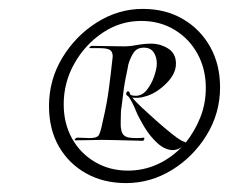

<svg xmlns="http://www.w3.org/2000/svg" viewBox="-20 -786 524 431"><path d="M263 -375Q212 -375 173 -397Q134 -419 112 -457.5Q90 -496 90 -548Q90 -607 120 -656.5Q150 -706 198 -736Q246 -766 300 -766H301Q352 -766 391 -743Q430 -720 452 -680.5Q474 -641 474 -590Q474 -532 444 -483Q414 -434 366 -404.5Q318 -375 263 -375ZM267 -403Q302 -403 333 -417Q364 -431 388 -456Q378 -449 367 -449Q349 -450 332.5 -465.5Q316 -481 304 -501Q292 -521 286 -535Q282 -546 275.5 -558Q269 -570 266 -571Q262 -574 263.5 -577.5Q265 -581 267 -581Q271 -581 271.5 -576Q272 -571 285 -571Q299 -571 309.5 -584Q320 -597 326 -614.5Q332 -632 332 -643Q332 -658 325 -668.5Q318 -679 303 -679Q288 -679 280.5 -668.5Q273 -658 268 -641Q267 -634 262.5 -613Q258 -592 253 -547Q251 -539 251 -514Q251 -509 251 -504.5Q251 -500 252 -496Q254 -479 271 -477Q286 -475 303 -477Q305 -477 303.5 -473Q302 -469 299 -470Q258 -471 239 -471.5Q220 -472 209 -472Q202 -472 184 -471.5Q166 -471 150 -471Q146 -471 148.5 -474Q151 -477 153 -477Q162 -477 169 -476.5Q176 -476 181 -476Q198 -476 202 -483Q206 -490 211 -515Q220 -553 224.5 -587.5Q229 -622 233 -659Q233 -674 221 -676Q216 -678 201.5 -678Q187 -678 183 -678Q179 -678 181.5 -680.5Q184 -683 186 -683Q200 -683 220 -682.5Q240 -682 256 -682H262Q272 -682 288 -685Q304 -688 319 -688Q340 -688 357.5 -677Q375 -666 375 -643Q375 -621 354.5 -600Q334 -579 311 -571Q299 -567 290.5 -566.5Q282 -566 277 -567Q284 -558 299 -544Q314 -530 331.5 -514.5Q349 -499 364 -487Q379 -475 385 -472Q387 -470 390.5 -469Q394 -468 397 -466Q417 -491 429.5 -522Q442 -553 442 -589Q442 -631 423.5 -665Q405 -699 372 -719Q339 -739 297 -739Q250 -739 210.5 -712.5Q171 -686 147 -643.5Q123 -601 123 -552Q123 -509 141.5 -475.5Q160 -442 193 -422.5Q226 -403 267 -403Z"/></svg>

Font: Tapestry
Style: Regular
Weight: 400
Designer: Robert E. Leuschke
Foundry: Robert E. Leuschke
Version: Version 1.010; ttfautohint (v1.8.4.7-5d5b)